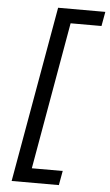

<svg xmlns="http://www.w3.org/2000/svg" viewBox="-59 -779 549 960"><g transform="rotate(5 215.0 -298.5)"><path d="M287 71 274 143H37L193 -740H430L417 -668H262L132 71Z"/></g></svg>

Font: Inria Sans
Style: Italic
Weight: 400
Italic angle: -10°
Designer: Black Foundry Team
Foundry: Black Foundry
Version: Version 1.2; ttfautohint (v1.8.3)